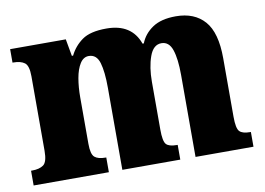

<svg xmlns="http://www.w3.org/2000/svg" viewBox="-64 -647 1026 744"><g transform="rotate(-10 449.0 -275.0)"><path d="M12 0V-58H16Q45 -58 61 -69.5Q77 -81 77 -125V-418Q77 -460 61.5 -471.5Q46 -483 17 -483H14V-536H233L245 -469H250Q267 -504 299 -527Q331 -550 395 -550Q494 -550 523 -468H528Q542 -504 576 -527Q610 -550 668 -550Q741 -550 781 -504.5Q821 -459 821 -358V-128Q821 -82 832.5 -70Q844 -58 873 -58H877V0H649V-323Q649 -386 637 -421.5Q625 -457 595 -457Q563 -457 548 -415Q533 -373 533 -316V-128Q533 -82 544 -70Q555 -58 585 -58H589V0H361V-323Q361 -386 350.5 -421.5Q340 -457 309 -457Q288 -457 274.5 -435.5Q261 -414 255 -379.5Q249 -345 249 -305V-122Q249 -81 262.5 -69.5Q276 -58 305 -58H308V0Z"/></g></svg>

Font: Noto Serif Thai Condensed Black
Style: Regular
Weight: 900
Width: 3
Designer: Monotype Design Team
Foundry: Monotype Imaging Inc.
Version: Version 2.002; ttfautohint (v1.8.4.7-5d5b)